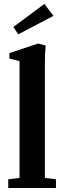

<svg xmlns="http://www.w3.org/2000/svg" viewBox="-20 -945 323 965"><path d="M71.8 -772.5 47.4 -809.6 203.1 -925.3 248.5 -865.2ZM21.5 0V-43.9L78.1 -50.8V-637.7L27.3 -650.4V-678.2L170.9 -726.1L209.5 -716.3Q205.6 -676.3 205.6 -629.4V-50.8L261.2 -43.9V0Z"/></svg>

Font: Elstob 6pt
Style: Bold
Weight: 700
Designer: Peter S. Baker
Version: Version 1.015